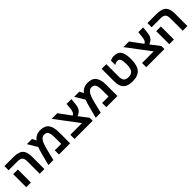

<svg xmlns="http://www.w3.org/2000/svg" viewBox="440 -2217 3829 3829"><g transform="rotate(-45 2354.5 -303.0)"><path d="M215.8 0H84V-368.2H215.8ZM596.2 0H463.9V-352.1Q463.9 -426.8 432.1 -457.3Q400.4 -487.8 321.8 -487.8H74.2V-606H330.1Q474.1 -606 535.2 -546.9Q596.2 -487.8 596.2 -351.1Z M1084 -608.9Q1208.5 -608.9 1265.1 -535.9Q1321.8 -462.9 1321.8 -308.1V0H1006.8V-118.2H1189V-297.9Q1189 -400.9 1164.3 -445.6Q1139.6 -490.2 1077.6 -490.2Q1020 -490.2 981.2 -432.9Q942.4 -375.5 908.7 -237.8L849.6 0H709L774.9 -252.9Q799.3 -344.7 820.8 -397L699.7 -599.1H845.7L891.6 -513.2Q920.9 -558.1 971.9 -583.5Q1022.9 -608.9 1084 -608.9Z M1958 0H1445.8V-118.2H1773.9L1406.7 -606H1564.9L1750 -355Q1782.2 -370.6 1796.6 -401.9Q1811 -433.1 1816.9 -493.2L1827.6 -606H1962.9L1952.6 -492.2Q1945.8 -423.8 1930.9 -386.5Q1916 -349.1 1887.7 -323.5Q1859.4 -297.9 1810.1 -277.8L1958 -85Z M2418.9 -608.9Q2543.5 -608.9 2600.1 -535.9Q2656.7 -462.9 2656.7 -308.1V0H2341.8V-118.2H2523.9V-297.9Q2523.9 -400.9 2499.3 -445.6Q2474.6 -490.2 2412.6 -490.2Q2355 -490.2 2316.2 -432.9Q2277.3 -375.5 2243.7 -237.8L2184.6 0H2043.9L2109.9 -252.9Q2134.3 -344.7 2155.8 -397L2034.7 -599.1H2180.7L2226.6 -513.2Q2255.9 -558.1 2306.9 -583.5Q2357.9 -608.9 2418.9 -608.9Z M3078.6 9.8Q2943.8 9.8 2880.4 -53Q2816.9 -115.7 2816.9 -246.1V-606H2948.7V-249Q2948.7 -176.3 2980 -142.6Q3011.2 -108.9 3079.6 -108.9Q3136.2 -108.9 3170.2 -131.1Q3204.1 -153.3 3219.5 -198.7Q3234.9 -244.1 3234.9 -329.1Q3234.9 -413.6 3215.8 -455.3Q3196.8 -497.1 3152.8 -497.1Q3109.9 -497.1 3064 -469.2V-588.9Q3109.4 -616.2 3174.8 -616.2Q3279.3 -616.2 3325 -548.1Q3370.6 -480 3370.6 -330.1Q3370.6 -153.3 3300.5 -71.8Q3230.5 9.8 3078.6 9.8Z M3981 0H3468.8V-118.2H3796.9L3429.7 -606H3587.9L3772.9 -355Q3805.2 -370.6 3819.6 -401.9Q3834 -433.1 3839.8 -493.2L3850.6 -606H3985.8L3975.6 -492.2Q3968.8 -423.8 3953.9 -386.5Q3939 -349.1 3910.6 -323.5Q3882.3 -297.9 3833 -277.8L3981 -85Z M4249.5 0H4117.7V-368.2H4249.5ZM4629.9 0H4497.6V-352.1Q4497.6 -426.8 4465.8 -457.3Q4434.1 -487.8 4355.5 -487.8H4107.9V-606H4363.8Q4507.8 -606 4568.8 -546.9Q4629.9 -487.8 4629.9 -351.1Z"/></g></svg>

Font: Liberation Sans
Style: Bold
Weight: 700
Designer: Steve Matteson
Foundry: Ascender Corporation
Version: Version 2.1.5